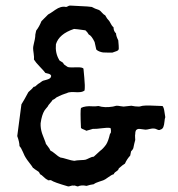

<svg xmlns="http://www.w3.org/2000/svg" viewBox="-20 -670 640 690"><path d="M317 -107 340 -128Q350 -135 361 -150Q369 -162 375 -188L376 -190L378 -192Q380 -202 377 -210Q366 -212 345 -209Q324 -206 314 -207Q310 -206 302.5 -203.5Q295 -201 290 -200Q288 -202 281 -204.5Q274 -207 271 -210Q268 -273 271 -282Q278 -286 289 -287.5Q300 -289 310.5 -288Q321 -287 334 -289Q356 -282 386 -287Q387 -287 392 -288.5Q397 -290 400 -290Q405 -290 412.5 -288.5Q420 -287 424 -287Q425 -287 452 -290Q466 -287 479 -287Q482 -287 487 -288.5Q492 -290 495 -290Q507 -292 564 -289Q569 -284 571 -268Q573 -252 574 -249Q572 -244 571 -232.5Q570 -221 567 -213.5Q564 -206 556 -204Q552 -201 545 -204.5Q538 -208 534 -208Q528 -209 518 -206.5Q508 -204 503 -204Q499 -204 487.5 -206Q476 -208 473 -205Q466 -203 466 -188Q465 -186 465.5 -177Q466 -168 466 -167Q465 -164 462.5 -153.5Q460 -143 459 -137Q457 -132 451 -126L448 -111Q436 -98 429 -82Q423 -79 407 -65Q406 -59 398 -54Q390 -49 389 -44Q381 -42 369 -33Q357 -24 351 -22Q349 -21 336 -17Q323 -13 317 -8Q303 -6 291 -2Q272 -6 260 0Q257 0 252.5 -2Q248 -4 244 -3Q240 -4 234.5 -2Q229 0 225 0Q173 -15 164 -22Q162 -23 159 -22.5Q156 -22 153.5 -22Q151 -22 151 -24Q145 -26 137 -34Q129 -42 124 -44Q123 -47 121 -50Q119 -53 117 -54Q115 -55 111 -58Q107 -61 105 -62Q100 -67 99 -66Q95 -73 85.5 -85Q76 -97 72 -104Q69 -108 62.5 -123.5Q56 -139 50 -145Q50 -159 42 -181Q56 -291 57 -295Q66 -309 82 -339Q99 -354 101 -358Q105 -358 107.5 -360Q110 -362 113 -365Q116 -368 118 -369Q122 -371 127 -375Q132 -379 135 -380Q138 -381 146 -383Q154 -385 158.5 -388Q163 -391 164 -397Q163 -401 159.5 -403Q156 -405 150.5 -406Q145 -407 143 -408Q138 -415 123 -430.5Q108 -446 102 -456Q103 -464 101 -477.5Q99 -491 99 -497Q99 -502 101.5 -512.5Q104 -523 105 -528Q106 -531 106.5 -537.5Q107 -544 107 -546Q110 -559 110 -560Q121 -574 129 -594L153 -618Q158 -620 178.5 -634.5Q199 -649 217 -645Q220 -645 224 -647.5Q228 -650 232 -650Q243 -649 270 -648Q297 -647 310 -645Q320 -639 336 -634Q340 -632 346.5 -624.5Q353 -617 358 -615Q364 -603 373 -594Q382 -576 388 -572Q388 -558 397 -550Q397 -541 405 -525Q405 -520 406.5 -506.5Q408 -493 405 -490Q403 -488 399.5 -486.5Q396 -485 391 -483.5Q386 -482 384 -481Q380 -481 367.5 -481Q355 -481 350.5 -481.5Q346 -482 338.5 -484.5Q331 -487 326 -492L320 -519Q309 -542 299 -546Q294 -555 287 -561Q252 -566 246 -566Q192 -548 181 -511Q178 -480 192 -456Q193 -452 199.5 -449Q206 -446 208 -442Q209 -439 212 -437Q215 -435 218.5 -432.5Q222 -430 224 -429Q232 -427 254.5 -428Q277 -429 280 -423Q280 -420 283 -390.5Q286 -361 284 -345Q278 -340 268 -339Q258 -338 248 -339Q238 -340 227 -338Q202 -330 183 -320Q182 -319 177.5 -315.5Q173 -312 169 -311Q167 -307 161.5 -301Q156 -295 154 -292Q153 -289 150.5 -286Q148 -283 145 -279.5Q142 -276 140 -273Q130 -257 126 -227V-218Q127 -200 134 -183Q136 -177 140 -167.5Q144 -158 145 -153Q146 -151 152.5 -143Q159 -135 161 -129Q168 -126 179 -116.5Q190 -107 197 -104Q205 -103 221 -98Q237 -93 247 -92Q255 -94 269 -94.5Q283 -95 287 -96Q291 -97 301 -102Q311 -107 317 -107Z"/></svg>

Font: FuturaRenner
Style: Regular
Weight: 400
Designer: BSozoo
Foundry: BSozoo
Version: Version 1.001;PS 001.001;hotconv 1.0.70;makeotf.lib2.5.58329